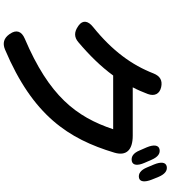

<svg xmlns="http://www.w3.org/2000/svg" viewBox="38 -931 924 1040"><g transform="rotate(90 500.0 -411.0)"><path d="M118 -375 124 -371C153 -351 181 -350 208 -373C280 -434 340 -495 389 -562H680C613 -361 499 -215 189 -83C149 -66 139 -37 164 -2L166 1C187 30 214 38 248 24C605 -127 732 -319 807 -569C826 -633 793 -668 715 -668H453C467 -694 478 -721 489 -749C503 -787 488 -814 452 -822C416 -830 392 -816 378 -781C332 -663 256 -558 126 -453C92 -426 88 -397 118 -375ZM778 -744 795 -705C809 -671 829 -658 853 -663C875 -668 879 -693 862 -732L845 -771C830 -805 811 -818 788 -813C766 -808 762 -782 778 -744ZM871 -783 887 -745C901 -711 921 -697 944 -702C965 -707 968 -733 953 -771L938 -808C924 -841 905 -857 881 -852C859 -847 855 -822 871 -783Z"/></g></svg>

Font: 寒蝉团圆体 Round
Style: Regular
Weight: 500
Designer: 寒蝉字型
Version: Version 2.700;Glyphs 3.1.1 (3135)